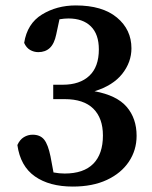

<svg xmlns="http://www.w3.org/2000/svg" viewBox="-20 -673 560 707"><path d="M248 14Q162 14 108.5 -23.5Q55 -61 44 -139Q53 -159 68 -168Q83 -177 100 -177Q128 -177 142.5 -159Q157 -141 166 -97L177 -38Q188 -36 198 -35Q208 -34 218 -34Q288 -34 323.5 -70Q359 -106 359 -174Q359 -238 323.5 -273Q288 -308 218 -308H176V-361H211Q274 -361 309 -394Q344 -427 344 -491Q344 -547 314.5 -576Q285 -605 232 -605Q217 -605 199 -602L187 -546Q180 -512 163.5 -496.5Q147 -481 121 -481Q105 -481 91 -489Q77 -497 69 -515Q80 -586 134.5 -619.5Q189 -653 259 -653Q357 -653 410.5 -608.5Q464 -564 464 -495Q464 -444 430 -401Q396 -358 328 -337Q410 -322 446.5 -279.5Q483 -237 483 -173Q483 -120 454.5 -77.5Q426 -35 373.5 -10.5Q321 14 248 14Z"/></svg>

Font: Source Serif 4 Semibold
Style: Regular
Weight: 600
Designer: Frank Grießhammer
Foundry: Adobe
Version: Version 4.005;hotconv 1.1.0;makeotfexe 2.6.0